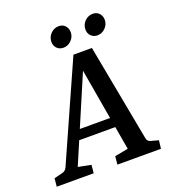

<svg xmlns="http://www.w3.org/2000/svg" viewBox="-146 -827 834 928"><g transform="rotate(-20 271.5 -363.0)"><path d="M154 -224H382L394 -174H134ZM470 -72Q471 -66 475.5 -60.5Q480 -55 488 -53L528 -42L523 0H299L303 -42L372 -55L289 -535H320L115 -55L181 -42L177 0H-13L-9 -42L35 -53Q51 -57 58 -72L281 -572H376ZM423 -620Q403 -620 390 -633Q377 -646 377 -666Q377 -691 394.5 -708.5Q412 -726 436 -726Q456 -726 468.5 -712.5Q481 -699 481 -679Q481 -655 463.5 -637.5Q446 -620 423 -620ZM248 -620Q228 -620 215 -633Q202 -646 202 -666Q202 -691 219.5 -708.5Q237 -726 261 -726Q281 -726 293.5 -712.5Q306 -699 306 -679Q306 -655 288.5 -637.5Q271 -620 248 -620Z"/></g></svg>

Font: Yrsa Medium
Style: Italic
Weight: 500
Italic angle: -7.10001°
Designer: Anna Giedrys (Yrsa+Rasa design), David Brezina (Yrsa art-direction, Rasa art-direction, design)
Foundry: Rosetta Type Foundry
Version: Version 2.004